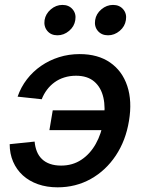

<svg xmlns="http://www.w3.org/2000/svg" viewBox="-20 -762 592 793"><path d="M217.8 11.7Q173.3 11.7 136.7 -1.2Q100.1 -14.2 74.2 -37.8Q48.3 -61.5 34.2 -94.2Q20 -127 20 -166.5L123 -177.2Q125 -154.8 132.3 -136.5Q139.6 -118.2 153.3 -105Q167 -91.8 186.8 -85Q206.5 -78.1 232.4 -78.1Q279.8 -78.1 315.9 -102.1Q352.1 -126 375.5 -167.7Q398.9 -209.5 407.7 -262.7Q416.5 -316.9 407 -358.9Q397.5 -400.9 369.4 -425Q341.3 -449.2 293.9 -449.2Q268.1 -449.2 245.6 -442.1Q223.1 -435.1 205.3 -422.1Q187.5 -409.2 174.1 -391.4Q160.6 -373.5 152.3 -352.1L52.7 -362.8Q66.4 -402.3 91.3 -434.6Q116.2 -466.8 149.9 -490Q183.6 -513.2 223.9 -525.9Q264.2 -538.6 309.1 -538.6Q384.3 -538.6 434.6 -503.9Q484.9 -469.2 505.6 -407Q526.4 -344.7 512.7 -262.7Q499.5 -181.6 458.3 -119.6Q417 -57.6 355 -22.9Q293 11.7 217.8 11.7ZM416.5 -224.6H184.1L197.8 -306.2H430.2ZM426.3 -616.2Q399.4 -616.2 384 -634.5Q368.7 -652.8 373 -679.2Q377 -705.1 398.7 -723.4Q420.4 -741.7 446.8 -741.7Q473.6 -741.7 489 -723.4Q504.4 -705.1 500 -679.2Q496.1 -652.8 474.4 -634.5Q452.6 -616.2 426.3 -616.2ZM217.3 -616.2Q190.4 -616.2 175.3 -634.5Q160.2 -652.8 164.1 -679.2Q168.5 -705.1 189.9 -723.4Q211.4 -741.7 237.8 -741.7Q264.6 -741.7 280 -723.4Q295.4 -705.1 291 -679.2Q287.1 -652.8 265.4 -634.5Q243.7 -616.2 217.3 -616.2Z"/></svg>

Font: Inter 24pt Medium
Style: Italic
Weight: 500
Italic angle: -9.3988°
Designer: Rasmus Andersson
Foundry: rsms
Version: Version 4.001;git-66647c0bb